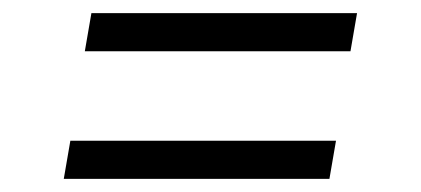

<svg xmlns="http://www.w3.org/2000/svg" viewBox="-20 -486 640 292"><path d="M109 -408 119 -466H523L513 -408ZM77 -214 87 -272H491L481 -214Z"/></svg>

Font: Iosevka Etoile Light
Style: Italic
Weight: 300
Italic angle: -9°
Designer: Belleve Invis
Foundry: Belleve Invis
Version: Version 22.1.2; ttfautohint (v1.8.4)